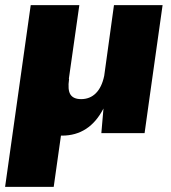

<svg xmlns="http://www.w3.org/2000/svg" viewBox="-36 -520 669 750"><path d="M280.8 -132.8Q315.4 -132.8 338.6 -156Q361.8 -179.2 371.1 -224.1L409.2 -500H599.1L548.8 -143.1L528.8 0H359.9L368.2 -96.2Q313.5 9.8 206.1 9.8H202.1L173.8 210H-16.1L84 -500H273.9L232.9 -211.9H233.9Q227.5 -168.5 239.3 -150.6Q251 -132.8 280.8 -132.8Z"/></svg>

Font: Human Sans Black
Style: Italic
Weight: 800
Italic angle: -8°
Designer: Tim Radville
Foundry: Continuum
Version: Version 1.000;FEAKit 1.0